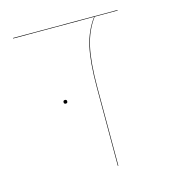

<svg xmlns="http://www.w3.org/2000/svg" viewBox="-88 -633 652 710"><g transform="rotate(-15 237.5 -278.5)"><path d="M425 -555H337Q305 -512 292 -454Q279 -396 279 -300V0H277V-300Q277 -398 290 -455Q303 -512 335 -555H25V-557H425ZM144 -279Q144 -286 151 -286Q158 -286 158 -279Q158 -272 151 -272Q144 -272 144 -279Z"/></g></svg>

Font: FiraGO Two
Style: Regular
Weight: 100
Designer: bBox Type
Foundry: bBox Type GmbH
Version: Version 1.001